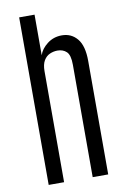

<svg xmlns="http://www.w3.org/2000/svg" viewBox="-95 -926 646 982"><g transform="rotate(-10 228.0 -435.0)"><path d="M76.2 0V-870.1H156.2V-659.2Q166 -690.9 198.7 -716.3Q231.4 -741.7 274.9 -741.7Q324.2 -741.7 354.7 -704.8Q385.3 -668 385.3 -589.4V0H304.7V-583.5Q304.7 -634.3 286.4 -651.6Q268.1 -668.9 239.3 -668.9Q219.2 -668.9 200 -660.6Q180.7 -652.3 168.5 -632.1Q156.2 -611.8 156.2 -576.7V0Z"/></g></svg>

Font: Antonio ExtraLight
Style: Regular
Weight: 250
Designer: Vernon Adams
Foundry: Vernon Adams
Version: Version 1.002